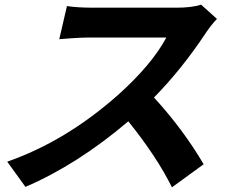

<svg xmlns="http://www.w3.org/2000/svg" viewBox="-20 -759 1040 823"><path d="M910 -678Q885 -652 861 -616Q758 -461 640 -341Q764 -206 853 -55L717 44Q653 -86 530 -239Q311 -53 89 42L11 -66Q263 -154 487 -353Q630 -481 693 -598H354Q329 -598 286 -595L234 -591L267 -733Q312 -726 383 -726H735Q802 -726 842 -739Z"/></svg>

Font: KaiGen Gothic CN Bold
Style: Bold
Weight: 700
Designer: Ryoko NISHIZUKA  (kana & ideographs); Paul D. Hunt (Latin, Greek & Cyrillic); Wenlong ZHANG  (bopomofo); Sandoll Communi
Foundry: Adobe Systems Incorporated
Version: Version 1.002.20150501